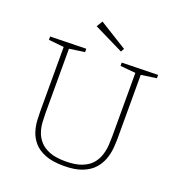

<svg xmlns="http://www.w3.org/2000/svg" viewBox="-154 -1006 1062 1141"><g transform="rotate(20 377.0 -435.5)"><path d="M490 -688 718 -693V-672L621 -658V-256Q621 -229 618 -194Q615 -159 602.5 -124Q590 -89 564 -59.5Q538 -30 492 -11.5Q446 7 375 7Q303 7 257 -11.5Q211 -30 185.5 -59.5Q160 -89 149 -123.5Q138 -158 136 -190.5Q134 -223 134 -247V-657L37 -667V-688L264 -693V-672L167 -658V-247Q167 -222 169 -192Q171 -162 181 -132.5Q191 -103 213 -78Q235 -53 274 -37.5Q313 -22 375 -22Q438 -22 478.5 -38Q519 -54 541 -80Q563 -106 573 -137.5Q583 -169 585 -200Q587 -231 587 -256V-658L490 -667ZM463 -748 276 -840 299 -878 475 -769Z"/></g></svg>

Font: Bitter ExtraLight
Style: Regular
Weight: 200
Designer: Sol Matas, and Bitter project Authors
Foundry: Sol Matas
Version: Version 2.001